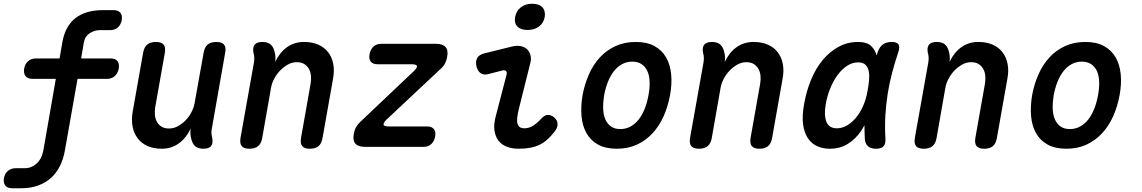

<svg xmlns="http://www.w3.org/2000/svg" viewBox="-75 -784 6095 1025"><path d="M515 -472Q541 -472 552 -458Q563 -444 559 -418Q554 -392 537.5 -377.5Q521 -363 496 -363H339L272 16Q264 64 245 102Q226 140 197 166Q168 192 128 206.5Q88 221 38 221H-9Q-35 221 -46.5 207Q-58 193 -54 167Q-49 142 -32.5 128Q-16 114 10 114H57Q93 114 121 88.5Q149 63 157 16L223 -363H99Q73 -363 61.5 -377.5Q50 -392 54 -418Q59 -444 75.5 -458Q92 -472 118 -472H243L258 -559Q273 -644 327.5 -687Q382 -730 476 -730H531Q556 -730 567.5 -716Q579 -702 575 -677Q570 -651 553.5 -637Q537 -623 512 -623H457Q430 -623 404.5 -607Q379 -591 373 -559L358 -472Z M1011 10Q982 10 966.5 -4Q951 -18 945 -47Q942 -59 941.5 -72Q941 -85 943 -97Q918 -46 879 -18Q840 10 788 10Q745 10 712.5 -4.5Q680 -19 660 -45.5Q640 -72 633 -107.5Q626 -143 633 -186L689 -502Q694 -532 711 -546Q728 -560 757 -560Q787 -560 798.5 -546Q810 -532 805 -502L754 -214Q750 -192 752 -171Q754 -150 762.5 -134Q771 -118 787 -108Q803 -98 827 -98Q853 -98 876 -111Q899 -124 917.5 -143.5Q936 -163 948 -187Q960 -211 964 -234L1012 -502Q1017 -532 1033.5 -546Q1050 -560 1080 -560Q1109 -560 1121 -546Q1133 -532 1127 -502L1056 -98Q1053 -85 1054 -72.5Q1055 -60 1058 -47Q1063 -18 1051.5 -4Q1040 10 1011 10Z M1326 -560Q1355 -560 1370.5 -546Q1386 -532 1392 -503Q1395 -491 1395.5 -478Q1396 -465 1394 -453Q1418 -504 1457 -532Q1496 -560 1548 -560Q1592 -560 1624.5 -545.5Q1657 -531 1677 -505Q1697 -479 1704 -443Q1711 -407 1703 -364L1647 -48Q1642 -18 1625.5 -4Q1609 10 1579 10Q1550 10 1538.5 -4Q1527 -18 1532 -48L1583 -336Q1587 -358 1585 -379Q1583 -400 1574 -416Q1565 -432 1549.5 -442Q1534 -452 1509 -452Q1484 -452 1461 -439Q1438 -426 1419.5 -406.5Q1401 -387 1388.5 -363Q1376 -339 1372 -316L1325 -48Q1320 -18 1303 -4Q1286 10 1257 10Q1227 10 1215.5 -4Q1204 -18 1209 -48L1281 -452Q1283 -465 1282.5 -477.5Q1282 -490 1278 -503Q1273 -532 1285 -546Q1297 -560 1326 -560Z M1873 0Q1837 0 1822 -17.5Q1807 -35 1814 -70Q1817 -89 1825.5 -104.5Q1834 -120 1849 -134L2134 -404Q2142 -412 2146 -417.5Q2150 -423 2151 -427Q2152 -434 2145 -437.5Q2138 -441 2123 -441H1941Q1915 -441 1904 -455.5Q1893 -470 1898 -495Q1903 -521 1919 -535.5Q1935 -550 1960 -550H2253Q2289 -550 2304 -532.5Q2319 -515 2312 -480Q2309 -461 2300.5 -445Q2292 -429 2277 -416L1989 -146Q1981 -138 1977.5 -132.5Q1974 -127 1973 -122Q1971 -116 1978 -112.5Q1985 -109 1999 -109H2205Q2230 -109 2241.5 -94.5Q2253 -80 2248 -55Q2243 -29 2227 -14.5Q2211 0 2186 0Z M2530 -388Q2506 -382 2490 -394Q2474 -406 2468 -432Q2463 -458 2473 -475Q2483 -492 2510 -499L2656 -535Q2684 -542 2705.5 -537.5Q2727 -533 2740 -520Q2753 -507 2757.5 -487Q2762 -467 2755 -443L2697 -211Q2688 -176 2686 -154.5Q2684 -133 2688.5 -121Q2693 -109 2702 -104Q2711 -99 2724 -99Q2749 -99 2771 -113Q2793 -127 2814 -150Q2832 -170 2849.5 -170.5Q2867 -171 2884 -157Q2901 -142 2901.5 -122Q2902 -102 2887 -83Q2868 -58 2848 -40Q2828 -22 2805 -11Q2782 0 2755 5Q2728 10 2694 10Q2658 10 2630 -1Q2602 -12 2585.5 -34Q2569 -56 2564.5 -88.5Q2560 -121 2572 -165L2629 -384Q2633 -397 2626.5 -404Q2620 -411 2608 -408ZM2741 -624Q2705 -624 2687 -642.5Q2669 -661 2675 -693Q2681 -726 2705.5 -745Q2730 -764 2766 -764Q2803 -764 2820.5 -745Q2838 -726 2833 -693Q2827 -661 2802.5 -642.5Q2778 -624 2741 -624Z M3218 10Q3158 10 3118 -12Q3078 -34 3056 -73Q3034 -112 3029.5 -164Q3025 -216 3035 -276Q3046 -335 3069 -387Q3092 -439 3127.5 -477.5Q3163 -516 3211 -538Q3259 -560 3319 -560Q3379 -560 3419 -538Q3459 -516 3481 -477.5Q3503 -439 3508 -387.5Q3513 -336 3502 -276Q3491 -216 3468 -164Q3445 -112 3409 -73Q3373 -34 3325.5 -12Q3278 10 3218 10ZM3237 -95Q3267 -95 3292 -109Q3317 -123 3335.5 -147Q3354 -171 3367 -204Q3380 -237 3387 -276Q3394 -314 3393 -347Q3392 -380 3381.5 -403.5Q3371 -427 3351 -441Q3331 -455 3300 -455Q3270 -455 3245 -441Q3220 -427 3201.5 -403Q3183 -379 3170 -346Q3157 -313 3150 -275Q3144 -237 3145 -204Q3146 -171 3156.5 -147Q3167 -123 3186.5 -109Q3206 -95 3237 -95Z M3726 -560Q3755 -560 3770.5 -546Q3786 -532 3792 -503Q3795 -491 3795.5 -478Q3796 -465 3794 -453Q3818 -504 3857 -532Q3896 -560 3948 -560Q3992 -560 4024.5 -545.5Q4057 -531 4077 -505Q4097 -479 4104 -443Q4111 -407 4103 -364L4047 -48Q4042 -18 4025.5 -4Q4009 10 3979 10Q3950 10 3938.5 -4Q3927 -18 3932 -48L3983 -336Q3987 -358 3985 -379Q3983 -400 3974 -416Q3965 -432 3949.5 -442Q3934 -452 3909 -452Q3884 -452 3861 -439Q3838 -426 3819.5 -406.5Q3801 -387 3788.5 -363Q3776 -339 3772 -316L3725 -48Q3720 -18 3703 -4Q3686 10 3657 10Q3627 10 3615.5 -4Q3604 -18 3609 -48L3681 -452Q3683 -465 3682.5 -477.5Q3682 -490 3678 -503Q3673 -532 3685 -546Q3697 -560 3726 -560Z M4355 10Q4319 10 4289 -3Q4259 -16 4239 -44.5Q4219 -73 4212.5 -118.5Q4206 -164 4218 -230Q4230 -298 4255 -358.5Q4280 -419 4317 -463.5Q4354 -508 4401.5 -534Q4449 -560 4506 -560Q4554 -560 4577 -537Q4597 -517 4605 -488Q4608 -497 4611 -507Q4621 -535 4639.5 -547.5Q4658 -560 4685 -560Q4713 -560 4721.5 -547Q4730 -534 4721 -507Q4702 -450 4687.5 -395Q4673 -340 4664 -283.5Q4655 -227 4651.5 -167.5Q4648 -108 4652 -42Q4653 -15 4641.5 -2.5Q4630 10 4602 10Q4574 10 4559 -3Q4544 -16 4542 -42Q4540 -80 4540 -115Q4531 -99 4522 -85Q4492 -41 4450.5 -15.5Q4409 10 4355 10ZM4393 -99Q4419 -99 4444.5 -113Q4470 -127 4492.5 -153Q4515 -179 4532 -216.5Q4549 -254 4557 -302Q4562 -329 4564.5 -355.5Q4567 -382 4563 -403Q4559 -424 4546 -437.5Q4533 -451 4506 -451Q4476 -451 4448.5 -433.5Q4421 -416 4398 -385.5Q4375 -355 4358 -314Q4341 -273 4333 -226Q4323 -168 4337 -133.5Q4351 -99 4393 -99Z M4926 -560Q4955 -560 4970.5 -546Q4986 -532 4992 -503Q4995 -491 4995.5 -478Q4996 -465 4994 -453Q5018 -504 5057 -532Q5096 -560 5148 -560Q5192 -560 5224.5 -545.5Q5257 -531 5277 -505Q5297 -479 5304 -443Q5311 -407 5303 -364L5247 -48Q5242 -18 5225.5 -4Q5209 10 5179 10Q5150 10 5138.5 -4Q5127 -18 5132 -48L5183 -336Q5187 -358 5185 -379Q5183 -400 5174 -416Q5165 -432 5149.5 -442Q5134 -452 5109 -452Q5084 -452 5061 -439Q5038 -426 5019.5 -406.5Q5001 -387 4988.5 -363Q4976 -339 4972 -316L4925 -48Q4920 -18 4903 -4Q4886 10 4857 10Q4827 10 4815.5 -4Q4804 -18 4809 -48L4881 -452Q4883 -465 4882.5 -477.5Q4882 -490 4878 -503Q4873 -532 4885 -546Q4897 -560 4926 -560Z M5618 10Q5558 10 5518 -12Q5478 -34 5456 -73Q5434 -112 5429.5 -164Q5425 -216 5435 -276Q5446 -335 5469 -387Q5492 -439 5527.5 -477.5Q5563 -516 5611 -538Q5659 -560 5719 -560Q5779 -560 5819 -538Q5859 -516 5881 -477.5Q5903 -439 5908 -387.5Q5913 -336 5902 -276Q5891 -216 5868 -164Q5845 -112 5809 -73Q5773 -34 5725.5 -12Q5678 10 5618 10ZM5637 -95Q5667 -95 5692 -109Q5717 -123 5735.5 -147Q5754 -171 5767 -204Q5780 -237 5787 -276Q5794 -314 5793 -347Q5792 -380 5781.5 -403.5Q5771 -427 5751 -441Q5731 -455 5700 -455Q5670 -455 5645 -441Q5620 -427 5601.5 -403Q5583 -379 5570 -346Q5557 -313 5550 -275Q5544 -237 5545 -204Q5546 -171 5556.5 -147Q5567 -123 5586.5 -109Q5606 -95 5637 -95Z"/></svg>

Font: Maple Mono NL SemiBold
Style: Italic
Weight: 600
Italic angle: -10°
Monospace: yes
Designer: subframe7536
Version: Version 7.000